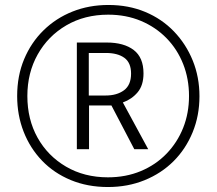

<svg xmlns="http://www.w3.org/2000/svg" viewBox="-20 -743 871 772"><path d="M414 9Q332 9 264.5 -19Q197 -47 149 -97Q101 -147 75 -213.5Q49 -280 49 -357Q49 -438 77 -505Q105 -572 155 -621Q205 -670 271.5 -696.5Q338 -723 416 -723Q497 -723 564 -695Q631 -667 679.5 -616.5Q728 -566 755 -499.5Q782 -433 782 -356Q782 -278 754.5 -211Q727 -144 678 -95Q629 -46 561.5 -18.5Q494 9 414 9ZM414 -30Q486 -30 546 -55Q606 -80 649.5 -125Q693 -170 716.5 -229Q740 -288 740 -357Q740 -426 716.5 -485.5Q693 -545 649.5 -589.5Q606 -634 546.5 -659Q487 -684 415 -684Q320 -684 246.5 -641Q173 -598 131.5 -524Q90 -450 90 -357Q90 -263 131 -189.5Q172 -116 245.5 -73Q319 -30 414 -30ZM289 -143V-572H409Q478 -572 517.5 -542Q557 -512 557 -448Q557 -400 533.5 -372Q510 -344 474 -331L576 -143H520L428 -319H338V-143ZM405 -359Q450 -359 478.5 -380Q507 -401 507 -447Q507 -491 480 -510.5Q453 -530 406 -530H337V-359Z"/></svg>

Font: Noto Sans Lao Condensed Light
Style: Regular
Weight: 300
Width: 3
Designer: Monotype Design Team
Foundry: Monotype Imaging Inc.
Version: Version 2.003; ttfautohint (v1.8.4.7-5d5b)